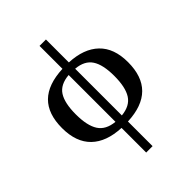

<svg xmlns="http://www.w3.org/2000/svg" viewBox="-276 -897 1273 1273"><g transform="rotate(-45 360.5 -260.0)"><path d="M331 9Q195 3 123 -67Q51 -137 51 -269Q51 -402 120.5 -470.5Q190 -539 331 -545V-760H391V-545Q525 -539 597.5 -469.5Q670 -400 670 -269Q670 -3 391 9V240H331ZM331 -487Q248 -480 214 -427.5Q180 -375 180 -269Q180 -163 214.5 -109.5Q249 -56 331 -48ZM541 -269Q541 -374 506.5 -426.5Q472 -479 391 -486V-48Q473 -56 507 -109.5Q541 -163 541 -269Z"/></g></svg>

Font: Noto Serif SemiBold
Style: Regular
Weight: 600
Designer: Monotype Design Team
Foundry: Monotype Imaging Inc.
Version: Version 1.001